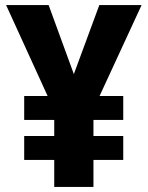

<svg xmlns="http://www.w3.org/2000/svg" viewBox="-20 -734 581 754"><path d="M270 -443 370 -714H536L371 -357H464V-263H347V-200H464V-106H347V0H193V-106H75V-200H193V-263H75V-357H167L4 -714H171Z"/></svg>

Font: Noto Sans Telugu SemiCondensed ExtraBold
Style: Regular
Weight: 800
Width: 4
Designer: Jelle Bosma - Monotype Design Team
Foundry: Monotype Imaging Inc.
Version: Version 2.005; ttfautohint (v1.8.4.7-5d5b)